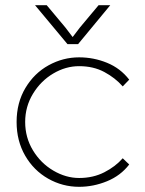

<svg xmlns="http://www.w3.org/2000/svg" viewBox="-20 -703 560 740"><path d="M285 17Q221 17 165.5 -14.5Q110 -46 77 -103Q44 -160 44 -233Q44 -307 78 -364Q112 -421 167.5 -451.5Q223 -482 285 -482Q341 -482 392.5 -461Q444 -440 478 -396L453 -370Q424 -403 382 -425.5Q340 -448 285 -448Q233 -448 185 -419.5Q137 -391 107 -341.5Q77 -292 77 -233Q77 -173 107 -123.5Q137 -74 185.5 -45.5Q234 -17 285 -17Q339 -17 382 -39Q425 -61 453 -93L478 -69Q445 -26 392.5 -4.5Q340 17 285 17ZM281 -533 405 -683H360L288 -597L253 -551H267L232 -597L160 -683H115L240 -533Z"/></svg>

Font: Kreadon
Style: Regular
Weight: 400
Designer: kohakuno
Foundry: StudioGnu
Version: Version 1.000;Glyphs 3.1.2 (3151)